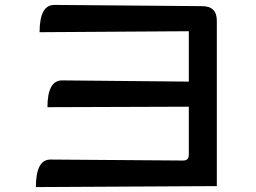

<svg xmlns="http://www.w3.org/2000/svg" viewBox="-20 -732 1040 781"><path d="M141 -601Q141 -712 201 -712L802 -707Q862 -707 862 -648V25L126 29Q126 -83 185 -83L725 -79Q748 -79 748 -102V-298L173 -296Q173 -405 233 -405L748 -400V-605L141 -601Z"/></svg>

Font: Swei Half Moon CJK SC
Style: Medium
Weight: 500
Version: Version 2.071